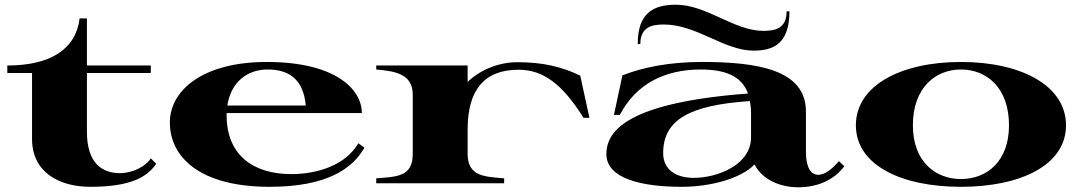

<svg xmlns="http://www.w3.org/2000/svg" viewBox="-20 -778 4581 815"><path d="M11 -468H116V-188C116 -45 234 15 363 15C532 15 604 -25 643 -83L620 -106C600 -72 542 -43 490 -43C415 -43 349 -83 349 -219V-468H620V-500H349V-700H318C302 -567 191 -500 11 -500Z M1124 15C1368 15 1476 -62 1527 -151L1501 -170C1448 -78 1330 -39 1216 -39C1055 -39 942 -120 942 -288V-298H1516C1516 -398 1406 -515 1112 -515C843 -515 701 -396 701 -258C701 -113 826 15 1124 15ZM945 -330C960 -429 1029 -483 1116 -483C1206 -483 1268 -442 1278 -330Z M1965 -124V-232C1966 -393 2033 -482 2181 -482C2288 -482 2368 -419 2457 -278H2482L2443 -457C2364 -495 2284 -514 2175 -514C2100 -514 2019 -483 1965 -430V-500H1577V-483C1660 -476 1732 -463 1732 -376V-124C1732 -27 1663 -28 1577 -21V0H2120V-21C2044 -28 1965 -26 1965 -124Z M2874 15C2991 15 3123 -18 3183 -80C3213 -19 3287 17 3368 17C3448 17 3518 -12 3564 -72L3541 -94C3511 -59 3481 -36 3453 -36C3422 -36 3401 -67 3401 -134V-305C3401 -483 3193 -515 2959 -515C2825 -515 2710 -493 2622 -458L2586 -290H2611C2682 -427 2809 -483 2954 -483C3053 -483 3128 -458 3155 -381C2654 -343 2554 -228 2554 -124C2554 -20 2703 15 2874 15ZM2925 -23C2849 -23 2795 -58 2795 -128C2795 -273 2913 -332 3163 -349C3166 -334 3168 -316 3168 -296V-195C3168 -78 3025 -23 2925 -23ZM2798 -674C2937 -674 3054 -563 3179 -563C3266 -563 3331 -595 3331 -730H3319C3319 -657 3271 -647 3220 -647C3096 -647 2979 -758 2850 -758C2753 -758 2687 -723 2687 -591H2698C2698 -664 2748 -674 2798 -674Z M4059 15C4314 15 4505 -78 4505 -246C4505 -415 4314 -515 4059 -515C3804 -515 3613 -415 3613 -246C3613 -78 3804 15 4059 15ZM4059 -18C3951 -18 3855 -92 3855 -246C3855 -406 3951 -483 4059 -483C4168 -483 4263 -406 4263 -246C4263 -92 4168 -18 4059 -18Z"/></svg>

Font: Sprat Extended
Style: Bold
Weight: 700
Width: 9
Designer: Ethan Nakache
Foundry: Collletttivo
Version: Version 2.000;Glyphs 3.2 (3217)